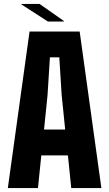

<svg xmlns="http://www.w3.org/2000/svg" viewBox="-20 -961 558 981"><path d="M20 0 131 -800H387L498 0H344L327 -167H191L174 0ZM205 -299H313L295 -476L283 -668H235L223 -476ZM90 -938V-941H182L306 -854V-851H225Z"/></svg>

Font: Big Shoulders Text Black
Style: Regular
Weight: 900
Designer: Patric King
Foundry: XO Type Co
Version: Version 1.000; ttfautohint (v1.8.2)